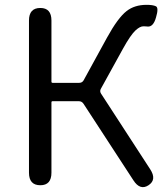

<svg xmlns="http://www.w3.org/2000/svg" viewBox="-20 -767 688 795"><path d="M147 0Q100 0 100 -52V-682Q100 -734 147 -734Q193 -734 193 -682V-429Q193 -424 198 -424H308Q320 -424 326 -434L423 -611Q468 -693 504 -721Q537 -747 587 -747Q613 -747 625.5 -741Q638 -735 626 -695Q615 -655 591 -657Q586 -658 573 -658Q560 -658 542 -642Q521 -623 489 -565L398 -400Q392 -390 398 -380L602 -66Q630 -23 595 0Q560 23 532 -21L326 -337Q319 -348 306 -348H198Q193 -348 193 -343V-52Q193 0 147 0Z"/></svg>

Font: Resource Han Rounded HK
Style: Regular
Weight: 400
Designer: Cyano Hao (round all glyphs); Ryoko NISHIZUKA  (kana, bopomofo & ideographs); Paul D. Hunt (Latin, Greek & Cyrillic); Sa
Foundry: Cyano Hao
Version: 0.990